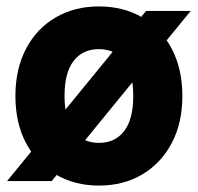

<svg xmlns="http://www.w3.org/2000/svg" viewBox="-20 -564 616 598"><path d="M2 0 435 -530H574L141 0ZM288 14Q212 14 153 -21Q94 -56 61 -118.5Q28 -181 28 -265Q28 -349 61 -412Q94 -475 153 -509.5Q212 -544 288 -544Q365 -544 423.5 -509.5Q482 -475 515 -412Q548 -349 548 -265Q548 -181 515 -118.5Q482 -56 423.5 -21Q365 14 288 14ZM288 -119Q338 -119 366.5 -155.5Q395 -192 395 -265Q395 -338 366.5 -374.5Q338 -411 288 -411Q238 -411 209.5 -374.5Q181 -338 181 -265Q181 -192 209.5 -155.5Q238 -119 288 -119Z"/></svg>

Font: Radio Canada Big
Style: Bold
Weight: 700
Designer: Étienne Aubert Bonn
Foundry: Coppers and Brasses
Version: Version 1.001